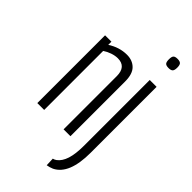

<svg xmlns="http://www.w3.org/2000/svg" viewBox="-286 -794 1070 1070"><g transform="rotate(45 249.0 -259.5)"><path d="M46 0V-534H96V-509Q122 -526 150.5 -535Q179 -544 209 -544Q253 -544 280 -517Q307 -490 307 -431V0H253V-419Q253 -494 187 -494Q166 -494 142.5 -486Q119 -478 100 -465V0ZM425 -655Q406 -655 399 -662.5Q392 -670 392 -691Q392 -712 399 -719.5Q406 -727 425 -727Q443 -727 450.5 -719.5Q458 -712 458 -691Q458 -670 450.5 -662.5Q443 -655 425 -655ZM452 -534V-14Q452 155 366 197Q347 205 328 208L326 158Q336 156 346 149Q372 130 385 89.5Q398 49 398 -17V-534Z"/></g></svg>

Font: Georama Condensed Light
Style: Regular
Weight: 300
Width: 3
Designer: Jean-Baptiste Levee
Foundry: Production Type
Version: Version 1.000